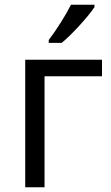

<svg xmlns="http://www.w3.org/2000/svg" viewBox="-20 -786 468 806"><path d="M408.2 -465.8H167V0H85.9V-535.2H408.2ZM184.6 -618.2Q208 -648.4 235.1 -691.4Q262.2 -734.4 277.8 -766.1H376.5V-755.9Q355 -724.1 312.5 -677.7Q270 -631.3 238.8 -606H184.6Z"/></svg>

Font: Zoram GWebM
Style: Regular
Weight: 400
Foundry: Ascender Corporation
Version: Version 1.000